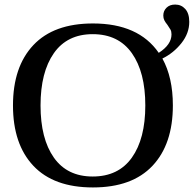

<svg xmlns="http://www.w3.org/2000/svg" viewBox="-20 -813 851 843"><path d="M693 -556Q739 -473 739 -350Q739 -180 649.5 -85Q560 10 388 10Q216 10 126.5 -85Q37 -180 37 -350Q37 -520 126.5 -615Q216 -710 388 -710Q588 -710 677 -581Q733 -617 733 -662Q733 -675 728.5 -683Q724 -691 715 -704Q706 -715 701.5 -724Q697 -733 697 -745Q697 -765 711 -779Q725 -793 749 -793Q776 -793 793.5 -773.5Q811 -754 811 -717Q811 -667 776.5 -623.5Q742 -580 693 -556ZM618 -350Q618 -496 559 -579.5Q500 -663 387 -663Q275 -663 216.5 -579.5Q158 -496 158 -350Q158 -204 216.5 -121Q275 -38 387 -38Q500 -38 559 -121Q618 -204 618 -350Z"/></svg>

Font: Taviraj Medium
Style: Regular
Weight: 500
Designer: Katatrad Team
Foundry: CadsonDemak
Version: Version 1.030